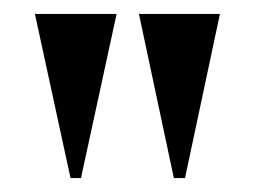

<svg xmlns="http://www.w3.org/2000/svg" viewBox="-20 -734 365 275"><path d="M81 -479H96L147 -714H30ZM229 -479H245L295 -714H179Z"/></svg>

Font: Noto Serif Display SemiBold
Style: Regular
Weight: 600
Designer: Monotype Design Team
Foundry: Monotype Imaging Inc.
Version: Version 2.009